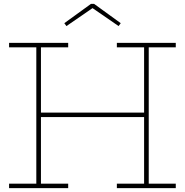

<svg xmlns="http://www.w3.org/2000/svg" viewBox="-20 -974 957 994"><path d="M734 -391V-368H181V-391ZM27 -729V-752H333V-729H192V-23H333V0H27V-23H168V-729ZM585 -729V-752H890V-729H750V-23H890V0H585V-23H726V-729ZM467 -954 605 -854 594 -839 459 -932 324 -839 313 -854 451 -954Z"/></svg>

Font: Hepta Slab ExtraLight ExtraLight
Style: Regular
Weight: 250
Version: Version 1.102